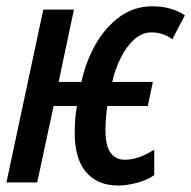

<svg xmlns="http://www.w3.org/2000/svg" viewBox="-23 -570 598 600"><path d="M346.2 9.8Q281.7 9.8 246.1 -32Q210.4 -73.7 210.4 -154.8Q210.4 -174.3 211.9 -195.3Q213.4 -216.3 217.3 -238.8H144.5L93.3 0H-2.9L112.3 -540H208L160.2 -314H231.4Q245.1 -377.4 275.6 -431.2Q306.2 -484.9 351.1 -517.6Q396 -550.3 453.1 -550.3Q513.2 -550.3 554.7 -522L515.6 -447.3Q486.3 -468.8 450.7 -468.8Q420.9 -468.8 396.5 -446.8Q372.1 -424.8 354.5 -389.6Q336.9 -354.5 327.6 -314H454.6L439 -238.8H312.5Q306.6 -200.7 306.6 -163.6Q306.6 -114.7 322.3 -92.8Q337.9 -70.8 366.7 -70.8Q410.2 -70.8 459 -102.5V-22.9Q436.5 -6.8 404.3 1.5Q372.1 9.8 346.2 9.8Z"/></svg>

Font: Open Sans Condensed SemiBold
Style: Italic
Weight: 600
Width: 3
Italic angle: -12°
Designer: Monotype Design Team
Foundry: Monotype Imaging Inc.
Version: Version 3.000; ttfautohint (v1.8.4)